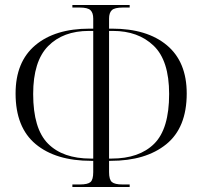

<svg xmlns="http://www.w3.org/2000/svg" viewBox="-20 -739 806 764"><path d="M268 5V-5H298Q329 -5 340 -14.5Q351 -24 351 -54V-99H343Q202 -99 122 -165.5Q42 -232 42 -367Q42 -493 120.5 -559Q199 -625 336 -625H351V-665Q351 -688 340 -698.5Q329 -709 297 -709H268V-719H496V-709H469Q436 -709 425 -698.5Q414 -688 414 -665V-625H426Q565 -625 644 -559Q723 -493 723 -367Q723 -231 641.5 -165Q560 -99 420 -99H414V-54Q414 -24 425.5 -14.5Q437 -5 467 -5H496V5ZM351 -108V-616H334Q231 -616 171.5 -555.5Q112 -495 112 -365Q112 -227 171 -167.5Q230 -108 341 -108ZM414 -108H424Q534 -108 593.5 -167Q653 -226 653 -365Q653 -498 591.5 -557Q530 -616 429 -616H414Z"/></svg>

Font: Noto Serif Display SemiCondensed Light
Style: Regular
Weight: 300
Width: 4
Designer: Monotype Design Team
Foundry: Monotype Imaging Inc.
Version: Version 2.009